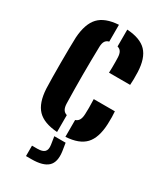

<svg xmlns="http://www.w3.org/2000/svg" viewBox="-198 -688 820 957"><g transform="rotate(30 211.5 -209.0)"><path d="M38.2 -152Q37.2 -176.1 36.7 -214.9Q36.2 -253.7 36.2 -297.5Q36.2 -341.3 36.7 -381.1Q37.2 -420.9 38.2 -446.3Q43.7 -527.6 79.6 -565.6Q115.4 -603.6 192.6 -608.5V-511.8Q177.6 -507.9 170.7 -496.9Q163.7 -485.9 163.1 -464.9Q162.1 -424 161.6 -383.1Q161.1 -342.3 161.1 -301.4Q161.1 -260.4 161.6 -220Q162.1 -179.6 163.1 -139.1Q163.7 -117.4 170.7 -105.3Q177.6 -93.3 192.6 -88.6V8.5Q114.5 3.2 78.5 -34.3Q42.5 -71.9 38.2 -152ZM240.6 8.5V-88.2Q254.9 -92.9 261.6 -105Q268.4 -117 269.3 -139.1Q270 -153.3 270.1 -175.6Q270.2 -197.8 269 -224.9H390.6Q391.7 -214.6 392.2 -192Q392.6 -169.5 391.6 -152Q388.1 -71.5 352.7 -33.7Q317.3 4.1 240.6 8.5ZM269 -377Q269.7 -388.3 269.9 -405.7Q270.2 -423.1 269.9 -439.7Q269.7 -456.3 269.3 -464.9Q268.4 -485.5 261.6 -496.5Q254.9 -507.6 240.6 -511.4V-608.5Q317.8 -603.7 353.1 -566.7Q388.4 -529.6 391.6 -451.1Q392.5 -433.7 392.1 -410.7Q391.7 -387.7 390.6 -377ZM118.5 189.8V129.9H149.5Q178.4 129.9 190.4 118Q202.3 106.2 198.3 79.1L191.2 33.4H256.3L263.5 79.1Q271.7 137.5 244 163.6Q216.3 189.8 149.5 189.8Z"/></g></svg>

Font: Big Shoulders Stencil Thin
Style: Regular
Weight: 100
Designer: Patric King
Foundry: XO Type Co
Version: Version 2.001